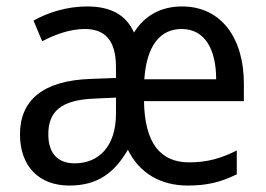

<svg xmlns="http://www.w3.org/2000/svg" viewBox="-20 -566 825 596"><path d="M545 -546C479 -546 428 -517 396 -465C371 -520 324 -546 250 -546C188 -546 128 -527 84 -502L111 -438C153 -460 199 -476 243 -476C304 -476 340 -443 340 -358V-324L261 -321C115 -316 42 -256 42 -149C42 -49 102 10 195 10C284 10 335 -30 377 -101C413 -28 479 10 563 10C623 10 667 -1 715 -25V-99C668 -75 624 -62 567 -62C477 -62 429 -123 427 -252H737V-307C737 -446 668 -546 545 -546ZM544 -476C617 -476 651 -411 651 -320H428C435 -423 476 -476 544 -476ZM274 -260 340 -263V-213C340 -111 286 -59 212 -59C162 -59 130 -87 130 -149C130 -219 168 -256 274 -260Z"/></svg>

Font: Noto Sans Georgian SemiCondensed
Style: Regular
Weight: 400
Width: 4
Designer: Monotype Design Team, Akaki Razmadze
Foundry: Google LLC
Version: Version 2.005